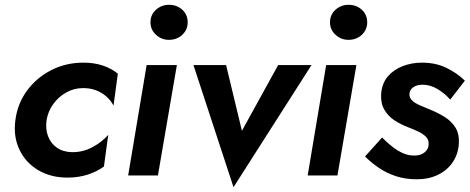

<svg xmlns="http://www.w3.org/2000/svg" viewBox="-20 -731 1957 800"><path d="M174 -230Q180 -267 201.5 -297Q223 -327 255.5 -345.5Q288 -364 327 -364Q368 -364 401.5 -344.5Q435 -325 453 -291L471 -424Q444 -446 408 -458Q372 -470 328 -470Q255 -470 194 -439Q133 -408 93 -354Q53 -300 44 -230Q35 -163 60.5 -108.5Q86 -54 138.5 -22.5Q191 9 261 9Q307 9 345.5 -3.5Q384 -16 413 -37L431 -169Q405 -139 364.5 -117.5Q324 -96 279 -97Q242 -98 216.5 -116Q191 -134 180 -164Q169 -194 174 -230Z M607 -638Q607 -607 630 -586Q653 -565 684 -565Q717 -565 739.5 -586Q762 -607 762 -638Q762 -670 739.5 -690.5Q717 -711 684 -711Q653 -711 630 -690.5Q607 -670 607 -638ZM591 -460 514 0H638L717 -460Z M786 -460 953 49 1278 -460H1139L988 -186L922 -460Z M1355 -638Q1355 -607 1378 -586Q1401 -565 1432 -565Q1465 -565 1487.5 -586Q1510 -607 1510 -638Q1510 -670 1487.5 -690.5Q1465 -711 1432 -711Q1401 -711 1378 -690.5Q1355 -670 1355 -638ZM1339 -460 1262 0H1386L1465 -460Z M1572 -158 1501 -79Q1526 -54 1558 -32Q1590 -10 1629.5 3Q1669 16 1716 16Q1766 16 1804.5 -2.5Q1843 -21 1866 -54.5Q1889 -88 1892 -133Q1894 -173 1878 -199Q1862 -225 1834.5 -242.5Q1807 -260 1773 -274Q1751 -283 1730 -292Q1709 -301 1697 -312.5Q1685 -324 1686 -340Q1687 -357 1702 -367.5Q1717 -378 1741 -378Q1773 -378 1803 -360Q1833 -342 1856 -316L1917 -395Q1884 -427 1839.5 -448.5Q1795 -470 1738 -470Q1696 -470 1658 -455.5Q1620 -441 1595.5 -412Q1571 -383 1568 -338Q1566 -300 1582 -273Q1598 -246 1624.5 -229Q1651 -212 1680 -201Q1704 -192 1723.5 -182.5Q1743 -173 1755 -161Q1767 -149 1766 -130Q1766 -110 1749.5 -96.5Q1733 -83 1709 -83Q1685 -82 1662 -91.5Q1639 -101 1617 -118Q1595 -135 1572 -158Z"/></svg>

Font: Jost SemiBold
Style: Italic
Weight: 600
Italic angle: -5°
Version: Version 3.710